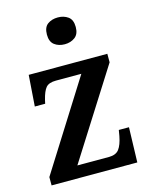

<svg xmlns="http://www.w3.org/2000/svg" viewBox="-115 -838 716 913"><g transform="rotate(-15 243.0 -382.0)"><path d="M24 0V-41L298 -476H173Q138 -476 123.5 -459Q109 -442 99 -401L95 -383H44L55 -536H442V-494L167 -60H322Q357 -60 372.5 -80.5Q388 -101 396 -143L401 -172H451L446 0ZM259 -632Q229 -632 208.5 -647.5Q188 -663 188 -698Q188 -734 208.5 -749Q229 -764 259 -764Q288 -764 309 -749Q330 -734 330 -698Q330 -663 309 -647.5Q288 -632 259 -632Z"/></g></svg>

Font: Noto Serif Myanmar SemiCondensed SemiBold
Style: Regular
Weight: 600
Width: 4
Designer: Ben Mitchell and the Monotype Design Team
Foundry: Monotype Imaging Inc.
Version: Version 2.106; ttfautohint (v1.8.4.7-5d5b)